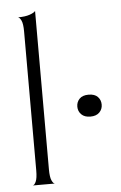

<svg xmlns="http://www.w3.org/2000/svg" viewBox="-52 -747 496 785"><g transform="rotate(-5 196.0 -355.0)"><path d="M50 0Q57 0 63.5 -14Q70 -28 70 -60V-630Q70 -662 63.5 -675.5Q57 -689 50 -690Q80 -690 98.5 -696.5Q117 -703 122 -710V-60Q122 -28 128.5 -14Q135 0 142 0ZM310 -260Q286 -260 273 -273Q260 -286 260 -305Q260 -324 272.5 -337Q285 -350 310 -350Q335 -350 347.5 -337Q360 -324 360 -305Q360 -286 347 -273Q334 -260 310 -260Z"/></g></svg>

Font: Red Rose Light
Style: Regular
Weight: 300
Designer: Jaikishan Patel
Version: Version 1.001; ttfautohint (v1.8.3)